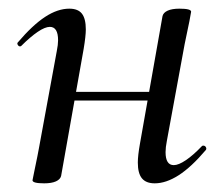

<svg xmlns="http://www.w3.org/2000/svg" viewBox="-20 -415 513 443"><path d="M55 1 59 -19Q68 -62 70 -74L111 -297Q114 -312 114 -322Q114 -353 95 -353Q84 -353 67 -341.5Q50 -330 29 -309Q28 -308 26 -308Q23 -308 21 -311.5Q19 -315 21 -317Q55 -357 84 -376Q113 -395 140 -395Q160 -395 169 -383.5Q178 -372 178 -347Q178 -332 173 -302L121 -9Q119 -1 109 3.5Q99 8 82 8Q55 8 55 1ZM124 -203H359L356 -183H120ZM298 -40Q298 -56 303 -84L355 -378Q357 -386 367 -390.5Q377 -395 394 -395Q421 -395 421 -388L417 -366Q407 -319 406 -313L365 -90Q362 -75 362 -64Q362 -34 381 -34Q392 -34 409 -45.5Q426 -57 446 -78Q447 -79 449 -79Q453 -79 455 -75.5Q457 -72 455 -69Q421 -29 392 -10.5Q363 8 337 8Q317 8 307.5 -3.5Q298 -15 298 -40Z"/></svg>

Font: Cormorant Infant Medium
Style: Italic
Weight: 500
Italic angle: -10°
Designer: Christian Thalmann (Catharsis Fonts)
Foundry: Catharsis Fonts
Version: Version 4.000